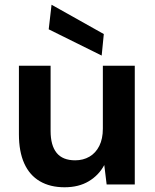

<svg xmlns="http://www.w3.org/2000/svg" viewBox="-20 -780 656 812"><path d="M253 12Q192 12 148.5 -13.5Q105 -39 82.5 -89Q60 -139 60 -212V-502H194V-226Q194 -165 219.5 -133.5Q245 -102 298 -102Q332 -102 358.5 -117.5Q385 -133 400 -163Q415 -193 415 -236V-502H550V0H431L421 -82Q398 -39 355.5 -13.5Q313 12 253 12ZM410 -545 186 -656 198 -760 419 -636Z"/></svg>

Font: DM Sans 16pt
Style: Bold
Weight: 700
Version: Version 4.004;gftools[0.9.30]